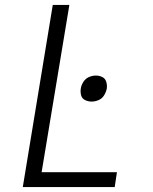

<svg xmlns="http://www.w3.org/2000/svg" viewBox="-20 -755 616 775"><path d="M72 0H443L452 -60H148L260 -735H193ZM350 -345Q364 -345 378 -351Q392 -357 400 -370Q408 -383 411 -397Q413 -411 409 -424.5Q405 -438 393 -444Q381 -450 367 -450Q353 -450 339 -444Q325 -438 316.5 -424.5Q308 -411 306 -397Q304 -383 307.5 -370Q311 -357 323.5 -351Q336 -345 350 -345Z"/></svg>

Font: Iosevka Sparkle Light
Style: Italic
Weight: 300
Italic angle: -9°
Designer: Belleve Invis
Foundry: Belleve Invis
Version: Version 4.5.0; ttfautohint (v1.8.3)